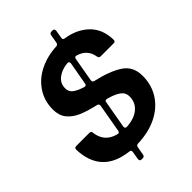

<svg xmlns="http://www.w3.org/2000/svg" viewBox="-273 -981 1199 1199"><g transform="rotate(-45 326.5 -381.5)"><path d="M248 100Q231 100 233 82L242 29V24Q242 12 229 11Q10 -14 2 -231Q2 -248 18 -248H135Q150 -248 151 -232Q162 -141 252 -118Q254 -117 258 -117Q268 -117 271 -130L304 -318V-321Q304 -334 291 -337Q220 -353 174.5 -373Q129 -393 102.5 -426.5Q76 -460 76 -512Q76 -588 115 -647Q154 -706 221 -739Q288 -772 370 -776Q384 -777 387 -791L397 -849Q400 -863 414 -863H424Q441 -863 439 -845L430 -791V-786Q430 -775 443 -774Q535 -760 593 -704Q651 -648 653 -552Q653 -536 637 -536H522Q508 -536 505 -551Q494 -624 420 -646Q418 -647 414 -647Q404 -647 401 -634L373 -474V-470Q373 -458 386 -455Q497 -430 559.5 -389Q622 -348 622 -265Q622 -184 582 -122Q542 -60 470 -24.5Q398 11 303 14Q288 14 285 29L275 86Q272 100 258 100ZM320 -472Q332 -472 333 -485L360 -636V-640Q360 -646 356 -650Q352 -654 345 -653Q292 -648 258 -621.5Q224 -595 224 -551Q224 -521 246.5 -504Q269 -487 313 -473Q315 -472 320 -472ZM473 -231Q473 -266 444.5 -286Q416 -306 364 -320Q362 -321 357 -321Q345 -321 344 -308L312 -126V-122Q312 -109 327 -109Q395 -113 434 -145.5Q473 -178 473 -231Z"/></g></svg>

Font: Open Sauce Two
Style: Bold Italic
Weight: 700
Italic angle: -10°
Designer: Alfredo Marco Pradil
Foundry: Creative Sauce Fz LLC
Version: Version 1.477